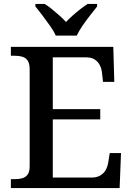

<svg xmlns="http://www.w3.org/2000/svg" viewBox="-20 -951 671 971"><path d="M35 0V-45H56Q76 -45 92.5 -49.5Q109 -54 119.5 -68Q130 -82 130 -110V-599Q130 -630 120 -644.5Q110 -659 93.5 -664Q77 -669 56 -669H35V-714H553L558 -537H501L496 -581Q494 -603 485 -621Q476 -639 459 -650Q442 -661 415 -661H247V-399H487V-347H247V-53H442Q470 -53 488 -64Q506 -75 515.5 -93Q525 -111 528 -133L535 -177H592L585 0ZM262 -771Q252 -794 233 -820.5Q214 -847 194.5 -873Q175 -899 159 -918V-931H206Q224 -920 243 -904.5Q262 -889 280.5 -872.5Q299 -856 314 -840Q329 -856 347.5 -872.5Q366 -889 386 -904.5Q406 -920 423 -931H471V-918Q456 -899 435.5 -873Q415 -847 397 -820.5Q379 -794 368 -771Z"/></svg>

Font: Noto Serif Thai Medium
Style: Regular
Weight: 500
Version: Version 2.001